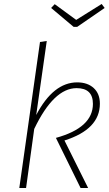

<svg xmlns="http://www.w3.org/2000/svg" viewBox="-20 -945 547 965"><path d="M491 -925 506 -905 368 -810H350L237 -905L255 -924L363 -845ZM215 -739 162 -367Q248 -531 368 -531Q420 -531 451 -502.5Q482 -474 482 -424Q482 -295 304 -239L423 0H385L261 -252Q447 -303 447 -423Q447 -502 365 -502Q250 -502 152 -297L111 0H77L181 -734Z"/></svg>

Font: Fira Sans UltraLight
Style: Italic
Weight: 200
Italic angle: -8°
Designer: Carrois Corporate & Edenspiekermann AG
Foundry: Carrois Corporate GbR & Edenspiekermann AG
Version: Version 4.203;PS 004.203;hotconv 1.0.88;makeotf.lib2.5.64775